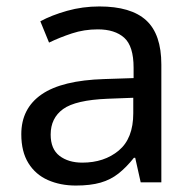

<svg xmlns="http://www.w3.org/2000/svg" viewBox="-20 -565 601 595"><path d="M288 -545Q386 -545 433 -502Q480 -459 480 -365V0H416L399 -76H395Q372 -47 347.5 -27.5Q323 -8 291.5 1Q260 10 215 10Q167 10 128.5 -7Q90 -24 68 -59.5Q46 -95 46 -149Q46 -229 109 -272.5Q172 -316 303 -320L394 -323V-355Q394 -422 365 -448Q336 -474 283 -474Q241 -474 203 -461.5Q165 -449 132 -433L105 -499Q140 -518 188 -531.5Q236 -545 288 -545ZM314 -259Q214 -255 175.5 -227Q137 -199 137 -148Q137 -103 164.5 -82Q192 -61 235 -61Q303 -61 348 -98.5Q393 -136 393 -214V-262Z"/></svg>

Font: lgurmukhi15
Style: Book
Weight: 400
Designer: Jelle Bosma - Monotype Design Team
Foundry: Monotype Imaging Inc.
Version: Version 2.003